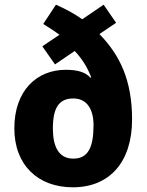

<svg xmlns="http://www.w3.org/2000/svg" viewBox="-20 -787 625 817"><path d="M218 -767 164 -685C188 -670 213 -654 233 -639L160 -590L214 -513L298 -570C331 -535 353 -498 368 -458L365 -456C345 -479 312 -490 260 -490C136 -490 41 -401 41 -241C41 -84 142 10 290 10C446 10 542 -97 542 -279C542 -444 491 -552 403 -642L474 -690L421 -767L330 -705C296 -729 259 -749 218 -767ZM292 -368C352 -368 378 -319 378 -255C378 -160 355 -112 292 -112C230 -112 205 -163 205 -240C205 -327 230 -368 292 -368Z"/></svg>

Font: Noto Sans Thai Looped SemiCondensed ExtraBold
Style: Regular
Weight: 800
Width: 4
Designer: Sasikarn Vongin, Ben Mitchell
Foundry: The Fontpad Ltd
Version: Version 1.001